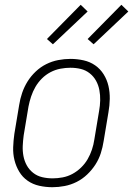

<svg xmlns="http://www.w3.org/2000/svg" viewBox="-20 -774 556 802"><path d="M199 8Q171 8 144 2Q117 -4 95.5 -19Q74 -34 60.5 -56.5Q47 -79 40.5 -105Q34 -131 35 -159Q36 -187 40 -215L60 -335Q64 -361 72.5 -386Q81 -411 95 -433.5Q109 -456 129 -475Q149 -494 173 -506Q197 -518 223 -523Q249 -528 274 -528Q302 -528 329 -522Q356 -516 377.5 -501Q399 -486 413 -463.5Q427 -441 433 -415Q439 -389 438.5 -361Q438 -333 433 -305L413 -185Q409 -159 401 -134Q393 -109 378.5 -86.5Q364 -64 344 -45Q324 -26 300 -14Q276 -2 250 3Q224 8 199 8ZM200 -29Q220 -29 241.5 -33Q263 -37 282.5 -47.5Q302 -58 318.5 -74Q335 -90 346 -109Q357 -128 364 -149Q371 -170 374 -191L394 -311Q398 -333 398.5 -355Q399 -377 395 -398Q391 -419 381 -437Q371 -455 354.5 -468Q338 -481 317.5 -486Q297 -491 274 -491Q254 -491 232.5 -487Q211 -483 191 -472.5Q171 -462 155 -446Q139 -430 128 -411Q117 -392 110 -371Q103 -350 99 -329L79 -209Q76 -187 75 -165Q74 -143 78 -122Q82 -101 92 -83Q102 -65 118.5 -52Q135 -39 156 -34Q177 -29 200 -29ZM371 -589 346 -611 487 -754 516 -726ZM201 -589 176 -611 317 -754 346 -726Z"/></svg>

Font: Iosevka Extralight
Style: Italic
Weight: 200
Italic angle: -9°
Monospace: yes
Designer: Belleve Invis
Foundry: Belleve Invis
Version: Version 32.5.0; ttfautohint (v1.8.4)